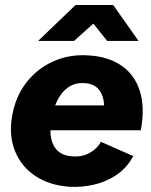

<svg xmlns="http://www.w3.org/2000/svg" viewBox="-20 -732 603 765"><path d="M255 12Q176 6 120.5 -31Q65 -68 40 -129.5Q15 -191 28 -268Q41 -346 84.5 -402.5Q128 -459 193.5 -488Q259 -517 336 -511Q412 -506 464 -470.5Q516 -435 537 -370Q558 -305 541 -213H181Q181 -178 192 -155.5Q203 -133 223 -121.5Q243 -110 269 -109Q307 -106 337.5 -123Q368 -140 382 -167L511 -110Q485 -62 442.5 -34Q400 -6 351 4.5Q302 15 255 12ZM200 -312H395Q393 -351 374 -375Q355 -399 315 -401Q274 -403 245 -379Q216 -355 200 -312ZM132 -569 281 -712H430V-708L275 -569ZM407 -569 296 -708 297 -712H431L532 -569Z"/></svg>

Font: Figtree Light ExtraBold
Style: Italic
Weight: 800
Italic angle: -9.5°
Version: Version 2.001;gftools[0.9.30]